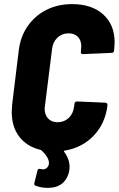

<svg xmlns="http://www.w3.org/2000/svg" viewBox="-20 -728 577 933"><path d="M521 -471 383 -465Q372 -465 373 -476L374 -490Q375 -495 375 -503Q375 -532 358.5 -549Q342 -566 313 -566Q281 -566 259 -545Q237 -524 233 -490L198 -210L197 -199Q197 -170 214 -152Q231 -134 260 -134Q292 -134 314 -155Q336 -176 340 -210L342 -224Q343 -235 355 -235L492 -229Q497 -229 500 -225Q503 -221 502 -216V-214Q491 -127 435 -68.5Q379 -10 294 4Q288 6 292 10Q318 45 318 83Q318 104 311 122Q287 185 213 185Q182 185 154 175Q144 172 147 161L162 101Q164 90 177 93Q185 95 189 95Q198 95 205 90Q212 85 216 76Q218 68 218 65Q218 37 182 3L176 0Q110 -16 73.5 -64Q37 -112 37 -184Q37 -196 39 -220L71 -482Q79 -550 114.5 -601Q150 -652 205.5 -680Q261 -708 330 -708Q426 -708 481.5 -658Q537 -608 537 -522Q537 -512 535 -488L534 -480Q534 -476 530 -473.5Q526 -471 521 -471Z"/></svg>

Font: Barlow Semi Condensed ExtraBold
Style: Italic
Weight: 800
Width: 4
Italic angle: -7°
Designer: Jeremy Tribby
Foundry: Tribby Type
Version: Version 1.408